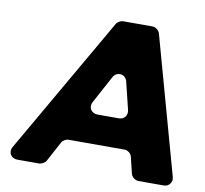

<svg xmlns="http://www.w3.org/2000/svg" viewBox="-78 -785 926 869"><g transform="rotate(10 385.0 -350.0)"><path d="M560 -102 578 -27C582 -12 598 0 613 0H729C753 0 769 -21 763 -44L588 -674C584 -688 568 -700 554 -700H418C408 -700 393 -691 388 -682L25 -52C11 -27 27 0 56 0H157C167 0 183 -9 188 -18L238 -111C242 -120 258 -129 268 -129H526C541 -129 557 -117 560 -102ZM477 -264H378C349 -264 333 -291 347 -316L415 -442C431 -472 472 -467 480 -434L511 -307C516 -284 500 -264 477 -264Z"/></g></svg>

Font: Trueno
Style: RoundBdIt
Weight: 700
Designer: Julieta Ulanovsky, Jasper
Foundry: Julieta Ulanovsky, Cannot Into Space Fonts
Version: Version 3.001